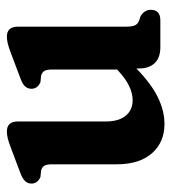

<svg xmlns="http://www.w3.org/2000/svg" viewBox="10 -496 498 558"><g transform="rotate(-90 259.0 -217.0)"><path d="M60.5 -127V-313.5Q60.5 -330 56.5 -336.8Q52.5 -343.5 43 -346.5L23.5 -348.5Q4.5 -357 4.5 -374.5Q4.5 -384.5 10.8 -392Q17 -399.5 33 -406L106 -433.5Q125.5 -441 136.2 -443.5Q147 -446 156 -446Q185 -446 185 -414V-159Q185 -120.5 201.8 -100.5Q218.5 -80.5 246.5 -80.5Q288 -80.5 333 -123L336 -125.5V-313.5Q336 -330 332 -336.8Q328 -343.5 318.5 -346.5L299 -348.5Q280 -357 280 -374.5Q280 -384.5 286 -392Q292 -399.5 308.5 -406L381.5 -433.5Q401 -441 411.8 -443.5Q422.5 -446 431.5 -446Q460.5 -446 460.5 -414V-100.5Q460.5 -81.5 464.5 -73.5Q468.5 -65.5 477.5 -62L491 -57.5Q509.5 -46 509.5 -28Q509.5 0 479 0H401Q370 0 354.5 -16.5Q339 -33 339 -61.5V-69.5Q294 -26 254.8 -7Q215.5 12 178 12Q124.5 12 92.5 -24.5Q60.5 -61 60.5 -127Z"/></g></svg>

Font: Fraunces 144pt S100 SemiBold
Style: Regular
Weight: 600
Version: Version 1.000; ttfautohint (v1.8.3)